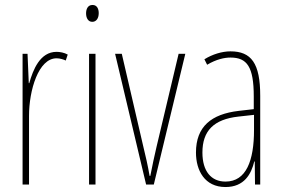

<svg xmlns="http://www.w3.org/2000/svg" viewBox="-20 -744 1138 774"><path d="M208 -535C141 -535 113 -462 98 -409H96L91 -527H71V0H97V-277C97 -380 135 -509 208 -509C222 -509 237 -504 245 -500L253 -524C239 -532 221 -535 208 -535Z M353 -724C333 -724 327 -706 327 -690C327 -672 335 -656 352 -656C368 -656 378 -670 378 -691C378 -707 372 -724 353 -724ZM365 -527H339V0H365Z M569 0H600L727 -527H700L611 -152C602 -114 594 -76 586 -35H583C576 -77 567 -115 558 -152L471 -527H444Z M909 -537C875 -537 836 -525 804 -505L815 -483C852 -505 885 -512 909 -512C976 -512 1003 -475 1003 -355V-304L942 -297C832 -284 770 -234 770 -129C770 -57 805 10 889 10C965 10 993 -43 1005 -93H1007L1008 0H1029V-358C1029 -489 993 -537 909 -537ZM941 -274 1004 -281V-220C1004 -97 973 -12 889 -12C831 -12 796 -54 796 -129C796 -217 842 -263 941 -274Z"/></svg>

Font: Noto Sans Armenian ExtraCondensed Thin
Style: Regular
Weight: 100
Width: 2
Designer: Monotype Design Team
Foundry: Monotype Imaging Inc.
Version: Version 2.008